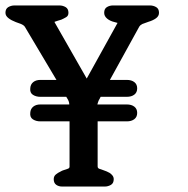

<svg xmlns="http://www.w3.org/2000/svg" viewBox="-33 -684 691 704"><path d="M432 -239H325V-74Q325 -67 331.5 -65Q338 -63 346 -60Q352 -58 358 -55.5Q364 -53 369 -50Q374 -47 379 -41Q384 -35 384 -27Q384 -12 373.5 -6Q363 0 351 0H195Q182 0 173 -6.5Q164 -13 164 -27Q164 -38 172 -44.5Q180 -51 189 -55Q192 -57 194.5 -58Q197 -59 200 -60Q208 -63 215 -65Q222 -67 222 -73V-239H115Q99 -239 87.5 -246.5Q76 -254 78 -271Q79 -285 89 -293Q99 -301 115 -301H221Q221 -312 213 -324L210 -329H115Q99 -329 87.5 -336.5Q76 -344 78 -361Q79 -375 89 -383Q99 -391 115 -391H174L58 -586Q54 -592 43 -596.5Q32 -601 25 -603Q9 -609 -2 -617.5Q-13 -626 -13 -637Q-13 -652 -2.5 -658Q8 -664 20 -664H185Q197 -664 207.5 -658Q218 -652 218 -637Q218 -626 209.5 -621Q201 -616 192 -612Q184 -610 179 -608L167 -604Q167 -602 168 -601L285 -396L398 -600L387 -603Q370 -607 359.5 -616Q349 -625 349 -637Q349 -652 359 -658Q369 -664 381 -664H517Q529 -664 539.5 -658Q550 -652 550 -637Q550 -625 539 -617Q528 -609 511 -604Q506 -602 500 -600Q494 -598 489 -596Q481 -592 478 -587L370 -391H432Q449 -391 459.5 -383Q470 -375 470 -360Q470 -345 459.5 -337Q449 -329 432 -329H336L333 -323Q328 -315 326.5 -309.5Q325 -304 324 -301H432Q449 -301 459.5 -293Q470 -285 470 -270Q470 -255 459.5 -247Q449 -239 432 -239Z"/></svg>

Font: Jura
Style: Bold
Weight: 700
Designer: Ed Merritt
Foundry: Ten by Twenty
Version: Version 1.007